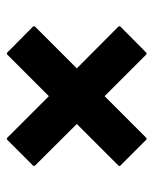

<svg xmlns="http://www.w3.org/2000/svg" viewBox="37 -642 455 570"><g transform="rotate(90 265.0 -356.5)"><path d="M135 -150.5 59 -226Q55.5 -229.5 59 -233L182.5 -356.5L59 -479.5Q55.5 -483 59 -486.5L135 -562Q138.5 -565.5 142 -562L265 -439L388 -562Q391.5 -565.5 395 -562L470.5 -486.5Q474 -483 470.5 -479.5L347.5 -356.5L470.5 -233Q474 -229.5 470.5 -226L395 -150.5Q391.5 -147 388 -150.5L265 -273.5L142 -150.5Q138.5 -147 135 -150.5Z"/></g></svg>

Font: MFEK Sans
Style: Bold
Weight: 700
Designer: Owen Earl
Foundry: indestructible type*
Version: Version 0.001; ttfautohint (v1.8.4.7-5d5b)